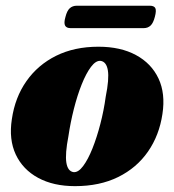

<svg xmlns="http://www.w3.org/2000/svg" viewBox="-20 -639 608 672"><path d="M324.5 -475.5Q402 -475.5 456 -446.2Q510 -417 534.8 -364.2Q559.5 -311.5 548.5 -240Q537.5 -165.5 498 -108.5Q458.5 -51.5 393.8 -19.5Q329 12.5 242.5 12.5Q167 12.5 113.5 -16.5Q60 -45.5 35.2 -98.2Q10.5 -151 21.5 -222Q32.5 -298 72.5 -355Q112.5 -412 176.5 -443.8Q240.5 -475.5 324.5 -475.5ZM237.5 -36.5Q254 -35 271 -57.8Q288 -80.5 303.5 -119.2Q319 -158 331.2 -205.2Q343.5 -252.5 350 -300.5Q362.5 -362.5 357.5 -392.8Q352.5 -423 332 -426Q315.5 -427.5 298.5 -405Q281.5 -382.5 266 -343.8Q250.5 -305 238.5 -257.5Q226.5 -210 219.5 -162.5Q207.5 -100.5 212.2 -70Q217 -39.5 237.5 -36.5ZM209 -579.5Q214.5 -601.5 224.2 -610.2Q234 -619 249 -619H504Q519 -619 523.5 -610.8Q528 -602.5 522 -580Q516.5 -558.5 507 -549.5Q497.5 -540.5 482.5 -540.5H227.5Q212.5 -540.5 207.8 -549.5Q203 -558.5 209 -579.5Z"/></svg>

Font: Fraunces 72pt S000 Black
Style: Italic
Weight: 900
Italic angle: -16°
Version: Version 1.000; ttfautohint (v1.8.3)